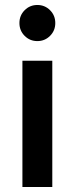

<svg xmlns="http://www.w3.org/2000/svg" viewBox="-20 -751 300 771"><path d="M130 -731Q160 -731 181 -710Q202 -689 202 -658.5Q202 -628 181 -607Q160 -586 130 -586Q100 -586 79 -607Q58 -628 58 -658.5Q58 -689 79 -710Q100 -731 130 -731ZM190 0H70V-507H190Z"/></svg>

Font: Hind Kochi SemiBold
Style: Regular
Weight: 600
Designer: Dhruvi Tolia
Foundry: Indian Type Foundry
Version: Version 0.702;PS 1.0;hotconv 1.0.81;makeotf.lib2.5.63406